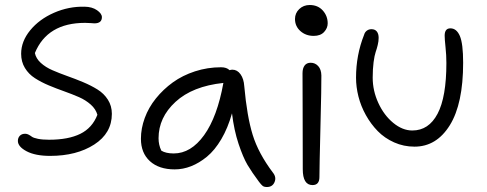

<svg xmlns="http://www.w3.org/2000/svg" viewBox="-20 -668 1957 771"><path d="M181.2 -42Q122.1 -42 86.9 -60.5Q51.8 -79.1 51.8 -102.1Q51.8 -114.7 59.6 -122.8Q67.4 -130.9 81.1 -130.9Q88.4 -130.9 95.2 -127.2Q102.1 -123.5 108.2 -118.9Q114.3 -114.3 132.1 -110.6Q149.9 -106.9 176.8 -106.9Q254.4 -106.9 302.5 -130.6Q350.6 -154.3 371.1 -207Q364.7 -230 344.5 -248Q324.2 -266.1 296.9 -278.1Q269.5 -290 237.8 -301.3Q206.1 -312.5 175.8 -325.2Q145.5 -337.9 120.4 -354Q95.2 -370.1 80.1 -395Q64.9 -419.9 64.9 -452.1Q64.9 -502 101.3 -546.4Q137.7 -590.8 196.8 -616.7Q255.9 -642.6 319.8 -641.1Q350.1 -640.6 369.6 -627Q389.2 -613.3 389.2 -599.1Q389.2 -574.2 358.9 -574.2Q357.4 -574.2 345.2 -575.2Q333 -576.2 321.8 -576.2Q169.9 -576.2 120.1 -455.1Q124.5 -433.1 143.8 -415.5Q163.1 -397.9 190.7 -386Q218.3 -374 250.5 -362.5Q282.7 -351.1 314.2 -337.9Q345.7 -324.7 371.6 -308.6Q397.5 -292.5 413.3 -267.6Q429.2 -242.7 429.2 -210.9Q429.2 -133.3 358.4 -87.6Q287.6 -42 181.2 -42Z M681.6 12.2Q618.2 12.2 582 -20.8Q545.9 -53.7 545.9 -110.8Q545.9 -152.3 561.3 -194.3Q576.7 -236.3 606 -272.7Q635.3 -309.1 674.1 -337.2Q712.9 -365.2 763.2 -381.6Q813.5 -397.9 867.7 -397.9Q890.1 -397.9 901.9 -386.2Q907.7 -388.2 913.1 -388.2Q932.6 -388.2 945.8 -369.9Q959 -351.6 960.9 -321.8Q971.7 -201.2 994.6 -126.7Q1017.6 -52.2 1075.7 24.9Q1090.8 43.5 1082.5 63.2Q1074.2 83 1051.8 83Q1040.5 83 1034.7 78.4Q1028.8 73.7 1020 62Q991.2 23.4 973.6 -6.3Q956.1 -36.1 938 -90.3Q919.9 -144.5 911.6 -212.9Q895 -153.8 868.7 -109.1Q842.3 -64.5 811 -38.8Q779.8 -13.2 747.3 -0.5Q714.8 12.2 681.6 12.2ZM616.7 -112.8Q616.7 -85.9 627.9 -63Q646 -51.8 677.7 -51.8Q746.6 -51.8 799.6 -125.2Q852.5 -198.7 877 -335Q752.9 -321.8 684.8 -259Q616.7 -196.3 616.7 -112.8Z M1239.7 -523.9Q1208 -523.9 1186.3 -543.2Q1164.6 -562.5 1164.6 -591.8Q1164.6 -615.2 1181.6 -631.6Q1198.7 -647.9 1223.6 -647.9Q1256.3 -647.9 1276.1 -626Q1295.9 -604 1295.9 -574.2Q1295.9 -555.2 1281.5 -539.6Q1267.1 -523.9 1239.7 -523.9ZM1234.9 75.2Q1195.8 75.2 1195.8 11.2Q1195.8 -108.4 1195.3 -220.7Q1194.8 -333 1194.8 -374Q1194.8 -393.6 1203.1 -404.8Q1211.4 -416 1227.5 -416Q1245.6 -416 1257.8 -402.6Q1270 -389.2 1270.5 -365.2Q1271 -324.7 1266.8 -158.7Q1262.7 7.3 1262.7 43Q1262.7 75.2 1234.9 75.2Z M1644.5 -79.1Q1601.1 -79.1 1562.7 -96.2Q1524.4 -113.3 1496.8 -141.6Q1469.2 -169.9 1449.2 -205.8Q1429.2 -241.7 1419.4 -280.3Q1409.7 -318.8 1409.7 -356Q1409.7 -446.8 1441.9 -527.8Q1444.8 -538.6 1452.9 -544.7Q1460.9 -550.8 1471.7 -550.8Q1485.8 -550.8 1493.2 -541.5Q1500.5 -532.2 1500.5 -516.1Q1500.5 -502.4 1496.8 -487.3Q1493.2 -472.2 1488.5 -459Q1483.9 -445.8 1480.2 -418.5Q1476.6 -391.1 1476.6 -356Q1476.6 -303.7 1499.3 -254.4Q1522 -205.1 1559.1 -174.6Q1596.2 -144 1635.7 -144Q1701.7 -144 1737.1 -211.2Q1772.5 -278.3 1772.5 -415Q1772.5 -447.3 1769 -479Q1765.6 -510.7 1765.6 -524.9Q1765.6 -554.2 1788.6 -554.2Q1813.5 -554.2 1826.7 -523.4Q1839.8 -492.7 1839.8 -416Q1839.8 -251.5 1786.4 -165.3Q1732.9 -79.1 1644.5 -79.1Z"/></svg>

Font: Shantell Sans Irregular Bouncy
Style: Regular
Weight: 300
Designer: Stephen Nixon, Anya Danilova, Shantell Martin
Foundry: Arrow Type
Version: Version 1.006;[9816181b4]